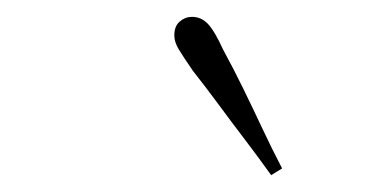

<svg xmlns="http://www.w3.org/2000/svg" viewBox="-20 -743 440 228"><path d="M315 -543 302 -535Q287 -556 271 -577Q255 -598 239.5 -619Q224 -640 209 -659Q198 -675 192.5 -684Q187 -693 187 -701Q187 -712 193.5 -717.5Q200 -723 208 -723Q219 -723 227 -714.5Q235 -706 245 -684Q257 -662 268.5 -638.5Q280 -615 291.5 -590.5Q303 -566 315 -543Z"/></svg>

Font: Source Serif 4 48pt Light
Style: Italic
Weight: 300
Italic angle: -12°
Designer: Frank Grießhammer
Foundry: Adobe Systems Incorporated
Version: Version 4.004;hotconv 1.0.116;makeotfexe 2.5.65601